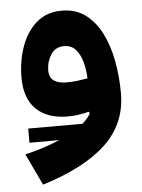

<svg xmlns="http://www.w3.org/2000/svg" viewBox="-51 -467 572 776"><g transform="rotate(-5 235.0 -79.0)"><path d="M368.2 37.1V94.7H52.2V37.1ZM305.7 -2.9 301.8 -9.3Q283.7 -4.4 261.2 -1Q238.8 2.4 216.8 2.4Q133.8 2.4 88.4 -41.5Q43 -85.4 43 -169.9Q43 -235.4 63.2 -293.9Q83.5 -352.5 124.8 -389.2Q166 -425.8 228.5 -425.8Q284.7 -425.8 324.5 -396.2Q364.3 -366.7 389.4 -316.4Q414.6 -266.1 426.3 -202.9Q438 -139.6 438 -72.8Q438 50.8 350.3 133.3Q262.7 215.8 92.3 268.1L31.7 140.1Q134.3 115.7 208.7 77.9Q283.2 40 305.7 -2.9ZM308.6 -144Q307.6 -177.2 299.3 -209Q291 -240.7 273.2 -261.5Q255.4 -282.2 225.1 -282.2Q189.9 -282.2 171.6 -253.4Q153.3 -224.6 153.3 -190.4Q153.3 -160.6 171.9 -147.9Q190.4 -135.3 222.2 -135.3Q245.6 -135.3 267.3 -137.9Q289.1 -140.6 308.6 -144Z"/></g></svg>

Font: Estedad-FD Bold
Style: Regular
Weight: 700
Designer: Amin Abedi
Version: Version 7.3